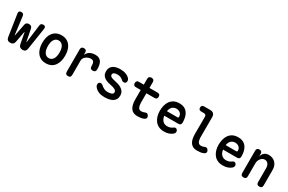

<svg xmlns="http://www.w3.org/2000/svg" viewBox="149 -2058 5101 3395"><g transform="rotate(30 2700.0 -360.0)"><path d="M174 10Q140 10 121 -6.5Q102 -23 96 -57L28 -503Q24 -532 35.5 -546Q47 -560 75 -560Q100 -560 114 -548.5Q128 -537 131 -514L177 -153Q179 -142 181 -142Q181 -142 181 -143Q183 -143 185 -153L231 -388Q236 -416 253.5 -430Q271 -444 300 -444Q329 -444 346.5 -430Q364 -416 369 -388L415 -153Q417 -143 419 -143Q419 -142 419 -142Q421 -142 423 -153L469 -514Q472 -537 486 -548.5Q500 -560 525 -560Q553 -560 564.5 -546Q576 -532 572 -503L503 -56Q498 -23 479 -6.5Q460 10 426 10Q392 10 372 -6Q352 -22 345 -55L304 -273Q302 -284 300 -284Q298 -284 296 -273L255 -56Q248 -22 228 -6Q208 10 174 10Z M900 10Q840 10 796.5 -12Q753 -34 724 -73Q695 -112 681 -164Q667 -216 667 -276Q667 -335 680.5 -387Q694 -439 723 -477.5Q752 -516 796 -538Q840 -560 900 -560Q960 -560 1004 -538Q1048 -516 1077 -477.5Q1106 -439 1119.5 -387.5Q1133 -336 1133 -276Q1133 -216 1119 -164Q1105 -112 1076.5 -73Q1048 -34 1004 -12Q960 10 900 10ZM900 -95Q930 -95 952.5 -109Q975 -123 989.5 -147Q1004 -171 1011 -204Q1018 -237 1018 -276Q1018 -314 1011.5 -347Q1005 -380 990.5 -403.5Q976 -427 953.5 -441Q931 -455 900 -455Q869 -455 846.5 -441Q824 -427 809.5 -403Q795 -379 788.5 -346Q782 -313 782 -275Q782 -237 789 -204Q796 -171 810.5 -147Q825 -123 847.5 -109Q870 -95 900 -95Z M1355 10Q1326 10 1312 -4Q1298 -18 1298 -48V-503Q1298 -532 1312 -546Q1326 -560 1355 -560Q1384 -560 1397.5 -546Q1411 -532 1411 -503V-453Q1430 -504 1475.5 -532Q1521 -560 1592 -560Q1636 -560 1665 -545Q1694 -530 1711.5 -503Q1729 -476 1736.5 -439.5Q1744 -403 1744 -361V-350Q1744 -321 1729.5 -306.5Q1715 -292 1686 -292Q1656 -292 1642 -306.5Q1628 -321 1628 -350V-358Q1628 -378 1625.5 -396Q1623 -414 1615.5 -428.5Q1608 -443 1593.5 -451.5Q1579 -460 1555 -460Q1531 -460 1506 -451.5Q1481 -443 1459.5 -427.5Q1438 -412 1424.5 -390Q1411 -368 1411 -341V-48Q1411 -18 1397.5 -4Q1384 10 1355 10Z M2101 10Q2069 10 2040.5 6Q2012 2 1987.5 -7Q1963 -16 1941 -30.5Q1919 -45 1899 -67Q1888 -79 1882 -93.5Q1876 -108 1876 -124Q1876 -150 1889 -162Q1902 -174 1922 -174Q1932 -174 1942 -170.5Q1952 -167 1962 -158Q1993 -131 2025 -114Q2057 -97 2100 -97Q2117 -97 2137 -99Q2157 -101 2174 -107Q2191 -113 2202 -124Q2213 -135 2213 -154Q2213 -172 2202 -184.5Q2191 -197 2174 -206.5Q2157 -216 2137 -221.5Q2117 -227 2100 -230Q2064 -238 2027.5 -248Q1991 -258 1961.5 -276.5Q1932 -295 1913.5 -325Q1895 -355 1895 -403Q1895 -445 1910.5 -474.5Q1926 -504 1953 -523Q1980 -542 2017.5 -551Q2055 -560 2100 -560Q2163 -560 2216 -540Q2269 -520 2297 -483Q2304 -473 2308 -462.5Q2312 -452 2312 -439Q2312 -416 2299.5 -402Q2287 -388 2264 -388Q2253 -388 2240.5 -392Q2228 -396 2218 -407Q2198 -426 2170.5 -439.5Q2143 -453 2100 -453Q2081 -453 2064.5 -450Q2048 -447 2035.5 -440.5Q2023 -434 2016.5 -424Q2010 -414 2010 -400Q2010 -384 2018.5 -373Q2027 -362 2040.5 -355Q2054 -348 2070 -343.5Q2086 -339 2100 -336Q2138 -328 2178.5 -316.5Q2219 -305 2252.5 -285Q2286 -265 2307.5 -233Q2329 -201 2329 -152Q2329 -105 2310 -74Q2291 -43 2259.5 -24.5Q2228 -6 2186.5 2Q2145 10 2101 10Z M2876 -530Q2902 -530 2915 -516Q2928 -502 2928 -476Q2928 -450 2915 -435.5Q2902 -421 2876 -421H2708V-244Q2708 -169 2727 -134Q2746 -99 2784 -99Q2802 -99 2818.5 -102Q2835 -105 2855 -114Q2880 -126 2898 -119Q2916 -112 2928 -90Q2942 -66 2936.5 -47Q2931 -28 2909 -16Q2877 0 2841.5 5Q2806 10 2765 10Q2724 10 2692 -4Q2660 -18 2638 -47Q2616 -76 2604 -120.5Q2592 -165 2592 -227V-421H2490Q2465 -421 2452 -435Q2439 -449 2439 -475Q2439 -501 2452 -515.5Q2465 -530 2491 -530H2592V-647Q2592 -677 2606.5 -691Q2621 -705 2650 -705Q2679 -705 2693.5 -691Q2708 -677 2708 -647V-530Z M3460 -149Q3482 -149 3495.5 -132Q3509 -115 3509 -94Q3509 -82 3504 -71Q3499 -60 3484 -46Q3468 -32 3450 -22Q3432 -12 3410.5 -4.5Q3389 3 3365 6.5Q3341 10 3313 10Q3253 10 3207.5 -10.5Q3162 -31 3131.5 -68.5Q3101 -106 3084.5 -158Q3068 -210 3068 -271Q3068 -327 3081 -379.5Q3094 -432 3122 -472Q3150 -512 3195.5 -536Q3241 -560 3307 -560Q3368 -560 3409 -538.5Q3450 -517 3475.5 -480Q3501 -443 3512 -394.5Q3523 -346 3523 -290Q3523 -266 3509 -251Q3495 -236 3470 -236H3180Q3185 -200 3197.5 -174Q3210 -148 3228 -131.5Q3246 -115 3268.5 -107Q3291 -99 3317 -99Q3357 -99 3385 -111.5Q3413 -124 3427 -136Q3436 -143 3443.5 -146Q3451 -149 3460 -149ZM3181 -328H3403Q3408 -328 3412.5 -333Q3417 -338 3417 -353Q3417 -371 3410 -388.5Q3403 -406 3389 -420Q3375 -434 3354 -442.5Q3333 -451 3307 -451Q3280 -451 3258.5 -442Q3237 -433 3221 -417Q3205 -401 3195 -378.5Q3185 -356 3181 -328Z M3926 -244Q3926 -169 3945.5 -134Q3965 -99 4003 -99Q4020 -99 4037 -102Q4054 -105 4073 -114Q4098 -126 4116 -119Q4134 -112 4147 -90Q4161 -66 4155.5 -47Q4150 -28 4128 -16Q4096 0 4060 5Q4024 10 3984 10Q3943 10 3911 -4Q3879 -18 3856.5 -47Q3834 -76 3822.5 -120.5Q3811 -165 3811 -227L3812 -577Q3812 -602 3799.5 -614Q3787 -626 3763 -626H3708Q3682 -626 3669 -639Q3656 -652 3656 -678Q3656 -704 3669 -717Q3682 -730 3708 -730H3830Q3879 -730 3903 -706Q3927 -682 3927 -633Z M4660 -149Q4682 -149 4695.5 -132Q4709 -115 4709 -94Q4709 -82 4704 -71Q4699 -60 4684 -46Q4668 -32 4650 -22Q4632 -12 4610.5 -4.5Q4589 3 4565 6.5Q4541 10 4513 10Q4453 10 4407.5 -10.5Q4362 -31 4331.5 -68.5Q4301 -106 4284.5 -158Q4268 -210 4268 -271Q4268 -327 4281 -379.5Q4294 -432 4322 -472Q4350 -512 4395.5 -536Q4441 -560 4507 -560Q4568 -560 4609 -538.5Q4650 -517 4675.5 -480Q4701 -443 4712 -394.5Q4723 -346 4723 -290Q4723 -266 4709 -251Q4695 -236 4670 -236H4380Q4385 -200 4397.5 -174Q4410 -148 4428 -131.5Q4446 -115 4468.5 -107Q4491 -99 4517 -99Q4557 -99 4585 -111.5Q4613 -124 4627 -136Q4636 -143 4643.5 -146Q4651 -149 4660 -149ZM4381 -328H4603Q4608 -328 4612.5 -333Q4617 -338 4617 -353Q4617 -371 4610 -388.5Q4603 -406 4589 -420Q4575 -434 4554 -442.5Q4533 -451 4507 -451Q4480 -451 4458.5 -442Q4437 -433 4421 -417Q4405 -401 4395 -378.5Q4385 -356 4381 -328Z M4996 -316V-48Q4996 -18 4982 -4Q4968 10 4939 10Q4909 10 4895 -4Q4881 -18 4881 -48V-503Q4881 -532 4895 -546Q4909 -560 4936 -560Q4964 -560 4979 -546Q4994 -532 4994 -503V-453Q5009 -504 5043 -532Q5077 -560 5129 -560Q5173 -560 5208 -545.5Q5243 -531 5267.5 -505Q5292 -479 5305.5 -443Q5319 -407 5319 -364V-48Q5319 -18 5305 -4Q5291 10 5261 10Q5232 10 5218 -4Q5204 -18 5204 -48V-336Q5204 -358 5198 -379Q5192 -400 5180.5 -416Q5169 -432 5151.5 -442Q5134 -452 5110 -452Q5084 -452 5063 -439Q5042 -426 5027.5 -406.5Q5013 -387 5004.5 -363Q4996 -339 4996 -316Z"/></g></svg>

Font: Maple Mono NL SemiBold
Style: Regular
Weight: 600
Monospace: yes
Designer: subframe7536
Version: Version 7.000